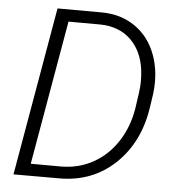

<svg xmlns="http://www.w3.org/2000/svg" viewBox="-51 -759 743 807"><g transform="rotate(5 320.0 -355.5)"><path d="M35.6 0 159.2 -710.9 344.2 -710.4Q426.8 -710.4 487.3 -668.2Q547.9 -626 575 -551.5Q602.1 -477.1 590.8 -387.7L582 -328.6Q559.6 -180.7 463.9 -90.3Q368.2 0 229 0ZM210 -659.7 104 -50.8 231 -50.3Q305.7 -50.3 367.2 -84.5Q428.7 -118.7 469 -180.9Q509.3 -243.2 521.7 -321.5Q534.2 -399.9 534.9 -429.7Q535.6 -459.5 531.7 -487.3Q520.5 -565.4 472.2 -611.3Q423.8 -657.2 347.2 -659.2Z"/></g></svg>

Font: RobotoInd Light
Style: Italic
Weight: 300
Italic angle: -12°
Designer: Google
Version: Version 2.001151; 2014